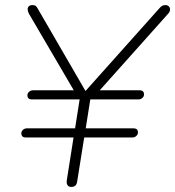

<svg xmlns="http://www.w3.org/2000/svg" viewBox="-20 -731 691 757"><path d="M261 6Q251 6 246.5 -0.5Q242 -7 243 -18L270 -189H83Q72 -189 68 -193.5Q64 -198 64 -205Q64 -213 70.5 -219Q77 -225 86 -225H276L294 -339H107Q96 -339 92 -343.5Q88 -348 88 -355Q88 -363 94.5 -369Q101 -375 110 -375H276L275 -368L94 -677Q89 -687 89 -694.5Q89 -702 94 -706.5Q99 -711 108 -711Q117 -711 121.5 -707Q126 -703 130 -695L323 -362H308L609 -699Q614 -705 619.5 -708Q625 -711 632 -711Q640 -711 645 -706.5Q650 -702 650.5 -694Q651 -686 643 -677L367 -368L368 -375H529Q540 -375 544 -370.5Q548 -366 548 -359Q548 -351 541.5 -345Q535 -339 526 -339H336L318 -225H505Q516 -225 520 -220.5Q524 -216 524 -209Q524 -201 517.5 -195Q511 -189 502 -189H312L284 -14Q281 6 261 6Z"/></svg>

Font: Nunito ExtraLight
Style: Italic
Weight: 200
Italic angle: -9°
Designer: Vernon Adams
Foundry: Vernon Adams
Version: Version 3.602